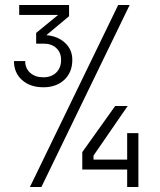

<svg xmlns="http://www.w3.org/2000/svg" viewBox="-20 -750 640 770"><path d="M154 -400Q101 -400 68.5 -429Q36 -458 36 -505H81Q81 -476 101 -458Q121 -440 154 -440Q186 -440 205.5 -459Q225 -478 225 -510Q225 -539 206 -557Q187 -575 155 -575H125V-618L213 -690H57V-730H257V-685L166 -609Q212 -605 241 -578Q270 -551 270 -510Q270 -460 238 -430Q206 -400 154 -400ZM100 0 454 -730H500L146 0ZM490 -110V-216H535V0H490V-70H310V-140L442 -325H492L355 -126V-110Z"/></svg>

Font: JetBrains Mono Extra Light
Style: Regular
Weight: 200
Monospace: yes
Designer: Philipp Nurullin, Konstantin Bulenkov
Foundry: JetBrains
Version: 2.002